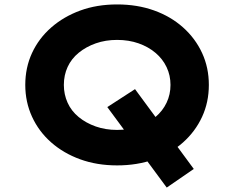

<svg xmlns="http://www.w3.org/2000/svg" viewBox="-20 -736 1057 866"><path d="M732 110 464 -253 589 -334 854 26ZM508 10Q417 10 341.5 -17.5Q266 -45 210.5 -94Q155 -143 124.5 -209.5Q94 -276 94 -353Q94 -431 124.5 -497Q155 -563 211 -612Q267 -661 342 -688.5Q417 -716 508 -716Q599 -716 674.5 -689Q750 -662 805.5 -612.5Q861 -563 891.5 -497Q922 -431 922 -353Q922 -275 891.5 -209Q861 -143 805.5 -93.5Q750 -44 674.5 -17Q599 10 508 10ZM508 -150Q561 -150 605 -165.5Q649 -181 681.5 -208.5Q714 -236 731.5 -273Q749 -310 749 -353Q749 -396 731.5 -433Q714 -470 681.5 -497.5Q649 -525 605 -540.5Q561 -556 508 -556Q456 -556 412 -540.5Q368 -525 335 -498Q302 -471 285 -434Q268 -397 268 -353Q268 -310 285 -272.5Q302 -235 335 -208Q368 -181 412 -165.5Q456 -150 508 -150Z"/></svg>

Font: Lexend Mega
Style: Bold
Weight: 700
Version: Version 1.007